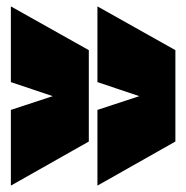

<svg xmlns="http://www.w3.org/2000/svg" viewBox="-20 -570 583 601"><path d="M258 -413V-127L14 11V-226L145 -269L14 -313V-550ZM529 -413V-127L285 11V-226L416 -269L285 -313V-550Z"/></svg>

Font: Georama SemiCondensed Black
Style: Regular
Weight: 900
Width: 4
Designer: Jean-Baptiste Levee
Foundry: Production Type
Version: Version 1.001